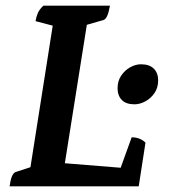

<svg xmlns="http://www.w3.org/2000/svg" viewBox="-20 -661 599 681"><path d="M14 0Q20 -46 36 -51L88 -68L167 -570L106 -586Q109 -603 114.5 -615.5Q120 -628 134 -641H370Q362 -594 347 -590L288 -573L210 -82L408 -66L447 -174Q477 -174 496 -155L472 0ZM457 -291Q427 -291 412 -306.5Q397 -322 397 -348Q397 -374 410 -393Q423 -412 442 -422.5Q461 -433 480 -433Q510 -433 525.5 -417.5Q541 -402 541 -376Q541 -350 528 -331Q515 -312 495.5 -301.5Q476 -291 457 -291Z"/></svg>

Font: Petrona
Style: Bold Italic
Weight: 700
Italic angle: -9°
Designer: Ringo R. Seeber
Foundry: Ringo R. Seeber
Version: Version 2.001; ttfautohint (v1.8.3)